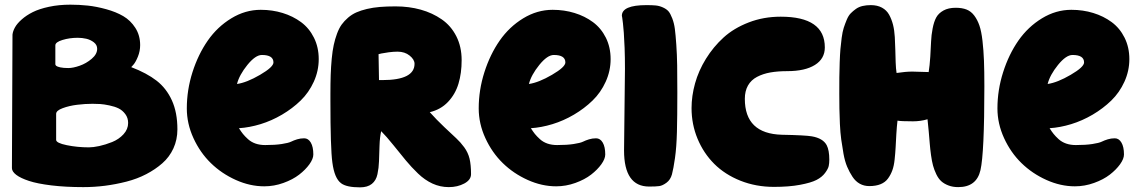

<svg xmlns="http://www.w3.org/2000/svg" viewBox="-20 -806 4852 818"><path d="M279.8 -786.1Q317.4 -786.1 354 -782.2Q390.6 -778.3 432.4 -766.8Q474.1 -755.4 505.1 -737.3Q536.1 -719.2 556.6 -687.3Q577.1 -655.3 577.1 -613.8Q577.1 -588.4 567.6 -564.9Q558.1 -541.5 548.8 -530.8L539.1 -520Q605.5 -494.6 647.2 -462.2Q689 -429.7 712.4 -378.2Q735.8 -326.7 735.8 -254.9Q735.8 -210.9 718.8 -173.8Q701.7 -136.7 671.6 -110.4Q641.6 -84 603 -64Q564.5 -43.9 518.8 -32.2Q473.1 -20.5 427.2 -14.6Q381.3 -8.8 335 -8.8Q259.3 -8.8 199.2 -16.1Q139.2 -23.4 103.5 -35.2Q67.9 -46.9 49.3 -61Q30.8 -75.2 30.8 -89.8L33.2 -658.2Q34.7 -672.9 43.7 -689.2Q52.7 -705.6 72.5 -723.1Q92.3 -740.7 119.6 -754.4Q147 -768.1 188.7 -777.1Q230.5 -786.1 279.8 -786.1ZM374 -363.8Q342.3 -363.8 308.6 -359.6Q274.9 -355.5 247.1 -345.2Q219.2 -335 219.2 -320.8V-210Q219.2 -196.8 264.4 -187.5Q309.6 -178.2 358.9 -178.2Q377 -178.2 403.1 -183.8Q429.2 -189.5 457.8 -200.9Q486.3 -212.4 506.1 -233.9Q525.9 -255.4 525.9 -282.2Q525.9 -303.7 513.9 -319.8Q502 -335.9 485.6 -344Q469.2 -352.1 446 -356.9Q422.9 -361.8 407 -362.8Q391.1 -363.8 374 -363.8ZM311 -645Q276.4 -645 246.1 -635.7Q215.8 -626.5 215.8 -612.8V-532.2Q215.8 -528.8 219.7 -525.4Q223.6 -522 236.8 -519Q250 -516.1 271 -516.1Q291.5 -516.1 319.3 -525.9Q347.2 -535.6 370.6 -555.4Q394 -575.2 394 -598.1Q394 -614.7 379.9 -625.7Q365.7 -636.7 347.9 -640.9Q330.1 -645 311 -645Z M998 -259.8Q1007.3 -245.1 1015.1 -235.4Q1022.9 -225.6 1036.6 -213.1Q1050.3 -200.7 1068.8 -194.3Q1087.4 -188 1109.9 -188Q1151.4 -188 1180.2 -192.4Q1209 -196.8 1220.2 -202.4Q1231.4 -208 1245.8 -212.4Q1260.3 -216.8 1275.9 -216.8Q1293.5 -216.8 1304.2 -198.5Q1314.9 -180.2 1314.9 -147.9Q1314.9 -129.4 1298.3 -106.2Q1281.7 -83 1254.6 -62Q1227.5 -41 1187.5 -26.6Q1147.5 -12.2 1106 -12.2Q1044.9 -12.2 984.6 -39.3Q924.3 -66.4 878.4 -111.1Q832.5 -155.8 804.2 -217.5Q775.9 -279.3 775.9 -344.2Q775.9 -422.4 800 -498.3Q824.2 -574.2 865.2 -633.1Q906.2 -691.9 965.6 -728Q1024.9 -764.2 1090.8 -764.2Q1140.1 -764.2 1184.1 -750.7Q1228 -737.3 1262.7 -711.7Q1297.4 -686 1317.6 -645.3Q1337.9 -604.5 1337.9 -554.2Q1337.9 -503.9 1316.9 -457.8Q1295.9 -411.6 1261 -377.7Q1226.1 -343.8 1181.6 -317.6Q1137.2 -291.5 1090.1 -277.1Q1043 -262.7 998 -259.8ZM1145 -540Q1145 -571.8 1095.7 -571.8Q1068.4 -571.8 1033.9 -529.3Q999.5 -486.8 989.7 -448.2Q1031.2 -454.1 1088.1 -487.3Q1145 -520.5 1145 -540Z M1665 -778.8Q1722.7 -778.8 1772.5 -764.9Q1822.3 -751 1861.8 -723.6Q1901.4 -696.3 1924.1 -651.6Q1946.8 -606.9 1946.8 -549.8Q1946.8 -494.1 1933.3 -449.5Q1919.9 -404.8 1888.7 -371.8Q1857.4 -338.9 1811 -328.1Q1839.8 -295.9 1873.3 -264.2Q1906.7 -232.4 1924.1 -216.6Q1941.4 -200.7 1957.8 -178.5Q1974.1 -156.2 1980.5 -129.9Q1986.8 -103.5 1986.8 -64Q1986.8 -39.6 1958 -24.2Q1929.2 -8.8 1892.1 -8.8Q1855.5 -8.8 1822.5 -23.9Q1789.6 -39.1 1761 -66.7Q1732.4 -94.2 1709.2 -122.3Q1686 -150.4 1656.2 -187.5Q1626.5 -224.6 1604 -247.1Q1598.1 -222.2 1596.9 -184.6Q1595.7 -147 1594.7 -118.9Q1593.8 -90.8 1588.1 -64Q1582.5 -37.1 1564.2 -22.5Q1545.9 -7.8 1513.7 -7.8Q1456.1 -7.8 1433.1 -25.4Q1404.8 -46.4 1396 -113.8Q1387.7 -174.3 1387.7 -376Q1387.7 -388.2 1387.7 -405.8Q1387.7 -451.7 1388.9 -486.8Q1390.1 -522 1393.3 -555.9Q1396.5 -589.8 1401.9 -614.5Q1407.2 -639.2 1415.8 -662.4Q1424.3 -685.5 1435.5 -701.2Q1446.8 -716.8 1462.9 -730.7Q1479 -744.6 1498.3 -753.2Q1517.6 -761.7 1543.2 -767.8Q1568.8 -773.9 1598.4 -776.4Q1627.9 -778.8 1665 -778.8ZM1673.8 -585.9Q1656.7 -585.9 1636.5 -583.3Q1616.2 -580.6 1604.5 -578.1L1592.8 -575.2L1594.7 -464.8H1608.9Q1746.1 -464.8 1746.1 -534.2Q1746.1 -552.2 1725.3 -569.1Q1704.6 -585.9 1673.8 -585.9Z M2241.7 -259.8Q2251 -245.1 2258.8 -235.4Q2266.6 -225.6 2280.3 -213.1Q2293.9 -200.7 2312.5 -194.3Q2331.1 -188 2353.5 -188Q2395 -188 2423.8 -192.4Q2452.6 -196.8 2463.9 -202.4Q2475.1 -208 2489.5 -212.4Q2503.9 -216.8 2519.5 -216.8Q2537.1 -216.8 2547.9 -198.5Q2558.6 -180.2 2558.6 -147.9Q2558.6 -129.4 2542 -106.2Q2525.4 -83 2498.3 -62Q2471.2 -41 2431.2 -26.6Q2391.1 -12.2 2349.6 -12.2Q2288.6 -12.2 2228.3 -39.3Q2168 -66.4 2122.1 -111.1Q2076.2 -155.8 2047.9 -217.5Q2019.5 -279.3 2019.5 -344.2Q2019.5 -422.4 2043.7 -498.3Q2067.9 -574.2 2108.9 -633.1Q2149.9 -691.9 2209.2 -728Q2268.6 -764.2 2334.5 -764.2Q2383.8 -764.2 2427.7 -750.7Q2471.7 -737.3 2506.3 -711.7Q2541 -686 2561.3 -645.3Q2581.5 -604.5 2581.5 -554.2Q2581.5 -503.9 2560.5 -457.8Q2539.6 -411.6 2504.6 -377.7Q2469.7 -343.8 2425.3 -317.6Q2380.9 -291.5 2333.7 -277.1Q2286.6 -262.7 2241.7 -259.8ZM2388.7 -540Q2388.7 -571.8 2339.4 -571.8Q2312 -571.8 2277.6 -529.3Q2243.2 -486.8 2233.4 -448.2Q2274.9 -454.1 2331.8 -487.3Q2388.7 -520.5 2388.7 -540Z M2734.4 -784.2Q2758.8 -784.2 2773.9 -782.7Q2789.1 -781.2 2804.2 -774.4Q2819.3 -767.6 2827.6 -758.3Q2835.9 -749 2844 -728Q2852.1 -707 2855.2 -682.6Q2858.4 -658.2 2861.3 -616Q2864.3 -573.7 2865 -527.3Q2865.7 -481 2865.7 -411.1Q2865.7 -310.1 2864 -244.4Q2862.3 -178.7 2855.7 -132.6Q2849.1 -86.4 2842.8 -63.2Q2836.4 -40 2819.6 -27.6Q2802.7 -15.1 2788.8 -13.2Q2774.9 -11.2 2745.6 -11.2Q2638.7 -11.2 2638.7 -165Q2638.7 -186.5 2640.6 -334.2Q2642.6 -481.9 2642.6 -513.2Q2642.6 -561.5 2641.1 -601.8Q2639.6 -642.1 2637.7 -666.3Q2635.7 -690.4 2634 -706.8Q2632.3 -723.1 2630.9 -731L2629.4 -738.8Q2629.4 -784.2 2734.4 -784.2Z M3513.2 -126Q3513.2 -110.8 3510.7 -98.9Q3508.3 -86.9 3495.1 -69.1Q3481.9 -51.3 3458.5 -39.3Q3435.1 -27.3 3388.4 -18.6Q3341.8 -9.8 3277.3 -9.8Q3200.7 -9.8 3134.5 -36.1Q3068.4 -62.5 3022.9 -107.9Q2977.5 -153.3 2951.9 -214.8Q2926.3 -276.4 2926.3 -345.2Q2926.3 -397 2941.2 -450.7Q2956.1 -504.4 2987.5 -555.4Q3019 -606.4 3062.7 -646.2Q3106.4 -686 3169.7 -710.4Q3232.9 -734.9 3306.2 -734.9Q3494.1 -734.9 3494.1 -604Q3494.1 -555.7 3451.9 -529.3Q3409.7 -502.9 3334 -502.9Q3293.5 -502.9 3262 -497.3Q3230.5 -491.7 3205.3 -478.5Q3180.2 -465.3 3166.7 -441.7Q3153.3 -418 3153.3 -384.8Q3153.3 -236.3 3311 -231.9Q3411.1 -230 3439 -225.1Q3486.3 -216.8 3502 -187.5Q3513.2 -166 3513.2 -126Z M3803.7 -292Q3800.8 -268.1 3798.8 -234.9Q3796.9 -201.7 3795.7 -177.7Q3794.4 -153.8 3791.5 -126.5Q3788.6 -99.1 3781.7 -80.3Q3774.9 -61.5 3763.2 -45.4Q3751.5 -29.3 3731.4 -21.2Q3711.4 -13.2 3683.6 -13.2Q3661.1 -13.2 3643.1 -23.2Q3625 -33.2 3612.1 -52.7Q3599.1 -72.3 3589.4 -95.2Q3579.6 -118.2 3573.7 -150.6Q3567.9 -183.1 3564 -211.7Q3560.1 -240.2 3558.3 -278.1Q3556.6 -315.9 3556.2 -343Q3555.7 -370.1 3555.7 -405.8Q3555.7 -447.8 3555.9 -476.3Q3556.2 -504.9 3557.4 -539.3Q3558.6 -573.7 3560.5 -596.4Q3562.5 -619.1 3565.9 -645Q3569.3 -670.9 3574.7 -687.5Q3580.1 -704.1 3587.4 -721.7Q3594.7 -739.3 3604.5 -749.3Q3614.3 -759.3 3626.7 -768.1Q3639.2 -776.9 3655 -780.5Q3670.9 -784.2 3689.9 -784.2Q3717.8 -784.2 3737.5 -773.4Q3757.3 -762.7 3768.1 -743.2Q3778.8 -723.6 3784.7 -700.4Q3790.5 -677.2 3792.2 -648.2Q3793.9 -619.1 3794.4 -593.8Q3794.9 -568.4 3795.9 -540.5Q3796.9 -512.7 3799.8 -495.1Q3838.9 -501 3866.7 -501L3936.5 -499Q3940.9 -526.4 3943.4 -564.5Q3945.8 -602.5 3946.8 -629.2Q3947.8 -655.8 3953.4 -684.8Q3959 -713.9 3968.8 -731.7Q3978.5 -749.5 3999.5 -761.2Q4020.5 -772.9 4051.8 -772.9Q4078.6 -772.9 4097.9 -765.4Q4117.2 -757.8 4130.9 -739.5Q4144.5 -721.2 4152.8 -697Q4161.1 -672.9 4165.8 -632.3Q4170.4 -591.8 4172.1 -547.6Q4173.8 -503.4 4173.8 -438Q4173.8 -153.3 4157.2 -81.1Q4140.6 -8.8 4062.5 -8.8Q4039.1 -8.8 4020.8 -15.9Q4002.4 -22.9 3990.2 -33.9Q3978 -44.9 3969 -63.7Q3960 -82.5 3955.1 -100.6Q3950.2 -118.7 3946.5 -145.3Q3942.9 -171.9 3941.2 -193.4Q3939.5 -214.8 3936.8 -245.6Q3934.1 -276.4 3931.6 -297.9Q3901.9 -289.1 3869.6 -289.1Q3818.8 -289.1 3803.7 -292Z M4451.7 -259.8Q4460.9 -245.1 4468.8 -235.4Q4476.6 -225.6 4490.2 -213.1Q4503.9 -200.7 4522.5 -194.3Q4541 -188 4563.5 -188Q4605 -188 4633.8 -192.4Q4662.6 -196.8 4673.8 -202.4Q4685.1 -208 4699.5 -212.4Q4713.9 -216.8 4729.5 -216.8Q4747.1 -216.8 4757.8 -198.5Q4768.6 -180.2 4768.6 -147.9Q4768.6 -129.4 4752 -106.2Q4735.4 -83 4708.3 -62Q4681.2 -41 4641.1 -26.6Q4601.1 -12.2 4559.6 -12.2Q4498.5 -12.2 4438.2 -39.3Q4377.9 -66.4 4332 -111.1Q4286.1 -155.8 4257.8 -217.5Q4229.5 -279.3 4229.5 -344.2Q4229.5 -422.4 4253.7 -498.3Q4277.8 -574.2 4318.8 -633.1Q4359.9 -691.9 4419.2 -728Q4478.5 -764.2 4544.4 -764.2Q4593.8 -764.2 4637.7 -750.7Q4681.6 -737.3 4716.3 -711.7Q4751 -686 4771.2 -645.3Q4791.5 -604.5 4791.5 -554.2Q4791.5 -503.9 4770.5 -457.8Q4749.5 -411.6 4714.6 -377.7Q4679.7 -343.8 4635.3 -317.6Q4590.8 -291.5 4543.7 -277.1Q4496.6 -262.7 4451.7 -259.8ZM4598.6 -540Q4598.6 -571.8 4549.3 -571.8Q4522 -571.8 4487.5 -529.3Q4453.1 -486.8 4443.4 -448.2Q4484.9 -454.1 4541.7 -487.3Q4598.6 -520.5 4598.6 -540Z"/></svg>

Font: Blue Custard
Style: Regular
Weight: 400
Version: Version 01.01